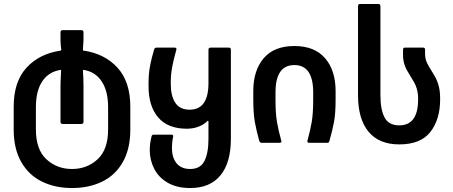

<svg xmlns="http://www.w3.org/2000/svg" viewBox="-20 -720 2283 968"><path d="M49 -67V-182Q49 -308 113.5 -378.5Q178 -449 286 -465Q289 -465 289 -468Q285 -498 285 -519V-557Q285 -568 296 -568H390Q401 -568 401 -557V-519Q401 -513 398 -468Q398 -465 401 -465Q509 -449 573 -378Q637 -307 637 -182V-67Q637 30 599.5 96.5Q562 163 495.5 195.5Q429 228 343 228Q258 228 191.5 195.5Q125 163 87 96.5Q49 30 49 -67ZM343 132Q419 132 472 83Q525 34 525 -67V-180Q525 -260 493.5 -308.5Q462 -357 405 -367Q398 -369 398 -364Q401 -327 401 -281V-106Q401 -95 390 -95H296Q285 -95 285 -106V-281Q285 -306 287 -342L288 -364Q289 -369 282 -367Q224 -357 192.5 -309Q161 -261 161 -180V-67Q161 34 214 83Q267 132 343 132Z M735 36Q735 4 744 -32Q746 -41 754 -41H845Q855 -41 853 -31Q847 -5 847 27Q847 75 870.5 103.5Q894 132 939 132Q990 132 1010.5 92Q1031 52 1031 -20V-106Q1031 -110 1029 -111Q1027 -112 1025 -109Q1008 -92 981 -81.5Q954 -71 922 -71Q826 -71 777.5 -128Q729 -185 729 -284V-301Q729 -348 736.5 -388Q744 -428 757 -470Q760 -480 769 -480H860Q872 -480 869 -469Q856 -423 848.5 -384.5Q841 -346 841 -305V-296Q841 -236 864 -201.5Q887 -167 936 -167Q1031 -167 1031 -301V-469Q1031 -480 1042 -480H1133Q1144 -480 1144 -469V-20Q1144 100 1091.5 164Q1039 228 939 228Q872 228 826 201.5Q780 175 757.5 131Q735 87 735 36Z M1369 -254V-218Q1369 -148 1376.5 -104.5Q1384 -61 1398 -11L1399 -7Q1399 0 1389 0H1299Q1290 0 1287 -10Q1273 -60 1265 -104Q1257 -148 1257 -218V-261Q1257 -365 1309.5 -426.5Q1362 -488 1464 -488Q1566 -488 1619 -426.5Q1672 -365 1672 -261V-218Q1672 -149 1664 -105.5Q1656 -62 1641 -10Q1639 -4 1637 -2Q1635 0 1630 0H1540Q1527 0 1530 -11Q1544 -61 1551.5 -104.5Q1559 -148 1559 -218V-254Q1559 -392 1464 -392Q1369 -392 1369 -254Z M1785 -240V-689Q1785 -700 1796 -700H1887Q1898 -700 1898 -689V-240Q1898 -167 1919 -127.5Q1940 -88 1993 -88Q2088 -88 2088 -219V-224Q2088 -276 2060 -318L2038 -355Q2012 -396 2012 -440V-470Q2012 -480 2022 -480H2113Q2123 -480 2123 -470V-449Q2123 -431 2127.5 -416.5Q2132 -402 2143 -384L2164 -349Q2181 -323 2190 -293.5Q2199 -264 2199 -224V-219Q2199 -118 2150 -55Q2101 8 1993 8Q1891 8 1838 -56Q1785 -120 1785 -240Z"/></svg>

Font: Barlow GEO Semi Bold
Style: Regular
Weight: 600
Designer: Jeremy Tribby
Foundry: Tribby Type
Version: Version 1.408